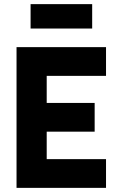

<svg xmlns="http://www.w3.org/2000/svg" viewBox="-20 -909 575 929"><path d="M158 -272V-411H438V-272ZM155 -542 206 -601V-80L150 -139H493V0H60V-681H493V-542ZM426 -771H128V-889H426Z"/></svg>

Font: Gabarito
Style: Bold
Weight: 700
Designer: Leandro Assis / Alvaro Franca / Felipe Casaprima
Foundry: Naipe Foundry
Version: Version 1.000